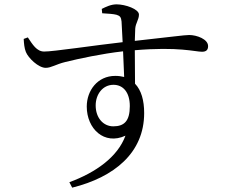

<svg xmlns="http://www.w3.org/2000/svg" viewBox="-20 -798 1040 883"><path d="M501 -217C455 -217 420 -256 420 -313C420 -364 452 -408 502 -408C545 -408 577 -375 577 -310C577 -241 551 -217 501 -217ZM510 -449C428 -449 379 -381 379 -308C379 -206 459 -129 557 -174C521 -76 421 -5 299 40L312 65C505 17 643 -95 643 -278C643 -336 630 -383 601 -413L600 -567C801 -584 877 -560 909 -560C928 -560 937 -568 937 -586C937 -618 885 -637 850 -637C829 -637 765 -628 600 -610L602 -667C604 -692 619 -708 619 -731C619 -756 557 -778 516 -778C490 -778 466 -766 448 -757L450 -737C480 -735 501 -734 516 -730C532 -725 537 -719 539 -699L544 -604C426 -591 220 -560 183 -561C149 -561 130 -593 108 -626L89 -619C90 -599 92 -576 99 -559C110 -531 157 -486 190 -486C216 -486 236 -502 281 -513C342 -528 448 -551 546 -562L551 -444C539 -447 525 -449 510 -449Z"/></svg>

Font: Harano Aji Mincho TW
Style: Regular
Weight: 400
Foundry: Masamichi Hosoda
Version: HaranoAjiMinchoTW-Regular version 20230610;ttx 4.39.4